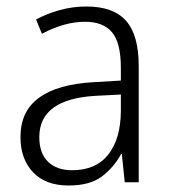

<svg xmlns="http://www.w3.org/2000/svg" viewBox="-20 -654 523 591"><path d="M246 -634Q329 -634 368 -590Q407 -546 407 -451V-93H364L355 -180H353Q329 -137 292.5 -110Q256 -83 191 -83Q120 -83 81.5 -124Q43 -165 43 -232Q43 -312 100.5 -353.5Q158 -395 268 -401L352 -406V-445Q352 -523 324.5 -555Q297 -587 242 -587Q209 -587 176 -577.5Q143 -568 109 -550L91 -594Q124 -612 164 -623Q204 -634 246 -634ZM274 -359Q101 -349 101 -232Q101 -182 128 -156Q155 -130 202 -130Q275 -130 313 -178Q351 -226 352 -310V-363Z"/></svg>

Font: Noto Sans Telugu UI SemiCondensed Light
Style: Regular
Weight: 300
Width: 4
Designer: Jelle Bosma - Monotype Design Team
Foundry: Monotype Imaging Inc.
Version: Version 2.005; ttfautohint (v1.8.4.7-5d5b)